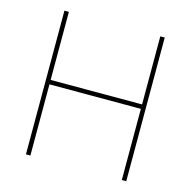

<svg xmlns="http://www.w3.org/2000/svg" viewBox="-106 -833 934 939"><g transform="rotate(15 360.5 -364.0)"><path d="M106.4 0V-727.5H128.9V-382.8H591.8V-727.5H614.3V0H591.8V-360.4H128.9V0Z"/></g></svg>

Font: Inter 18pt Thin
Style: Regular
Weight: 250
Designer: Rasmus Andersson
Foundry: rsms
Version: Version 4.001;git-66647c0bb